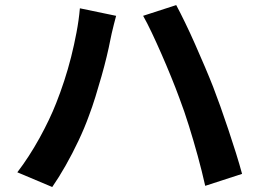

<svg xmlns="http://www.w3.org/2000/svg" viewBox="-20 -743 1040 770"><path d="M205.4 -329.7Q222.2 -372 237.4 -418.4Q252.6 -464.8 265.1 -514Q277.5 -563.2 286.8 -612.7Q296.2 -662.1 300.4 -709.7L445.7 -679.5Q442.2 -665.3 437 -646.3Q431.9 -627.3 428 -609.3Q424 -591.2 421.8 -579.7Q416.8 -553.4 407.9 -516.3Q399 -479.2 387.3 -437.9Q375.6 -396.6 362.8 -355.2Q350 -313.8 336.7 -278.9Q319.3 -230.4 294.7 -178.5Q270.2 -126.6 242.9 -78.6Q215.6 -30.6 189.5 7L49.5 -52Q96.7 -113.7 138.2 -188.8Q179.6 -263.9 205.4 -329.7ZM699 -350.6Q684.5 -390.2 666.1 -435.2Q647.8 -480.2 627.9 -525.6Q608 -571 589.1 -611Q570.2 -651 554 -679.6L686.7 -722.6Q702.3 -693.7 722.1 -652.8Q742 -612 762.2 -566.1Q782.5 -520.3 801.5 -475.6Q820.5 -430.9 834.6 -395Q847.7 -361.2 863.7 -316.4Q879.6 -271.5 895.8 -223.3Q912 -175.1 926.4 -129Q940.8 -82.9 950.8 -45.7L803 2.3Q789.7 -57.1 773 -117.8Q756.3 -178.5 737.8 -237.8Q719.4 -297.1 699 -350.6Z"/></svg>

Font: Noto Sans KR Thin
Style: Regular
Weight: 100
Designer: Ryoko NISHIZUKA 西塚涼子 (kana, bopomofo & ideographs); Paul D. Hunt (Latin, Greek & Cyrillic); Sandoll Communications 산돌커뮤니
Foundry: Adobe
Version: Version 2.004-H2;hotconv 1.0.118;makeotfexe 2.5.65603